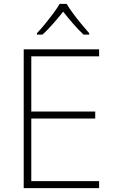

<svg xmlns="http://www.w3.org/2000/svg" viewBox="-20 -968 591 988"><path d="M490 0H102V-714H490V-678H141V-394H470V-358H141V-36H490ZM323 -948Q335 -927 355.5 -899.5Q376 -872 398.5 -844.5Q421 -817 439 -797V-790H410Q383 -815 355 -847.5Q327 -880 305 -908Q283 -880 254.5 -847.5Q226 -815 199 -790H170V-797Q189 -817 211.5 -844.5Q234 -872 254.5 -899.5Q275 -927 287 -948Z"/></svg>

Font: Noto Sans Lao UI ExtLt
Style: Regular
Weight: 200
Designer: Monotype Design Team
Foundry: Monotype Imaging Inc.
Version: Version 2.000; ttfautohint (v1.8.4.7-5d5b)